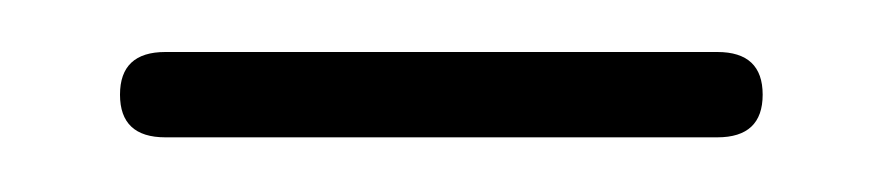

<svg xmlns="http://www.w3.org/2000/svg" viewBox="-20 -620 331 72"><path d="M25 -584.5Q25 -600.5 42 -600.5H249Q266 -600.5 266 -584.5Q266 -568.5 249 -568.5H42Q25 -568.5 25 -584.5Z"/></svg>

Font: Fraunces 9pt S100 Thin
Style: Regular
Weight: 100
Version: Version 1.000; ttfautohint (v1.8.3)